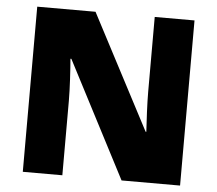

<svg xmlns="http://www.w3.org/2000/svg" viewBox="-51 -822 936 827"><g transform="rotate(5 417.0 -408.0)"><path d="M757 -51V-765H585V-442C585 -393 589 -315 592 -269H589L329 -765H77V-51H248V-373C248 -426 243 -508 239 -554H243L504 -51Z"/></g></svg>

Font: Noto Sans Tamil UI Black
Style: Regular
Weight: 900
Designer: Jelle Bosma - Monotype Design Team
Foundry: Monotype Imaging Inc.
Version: Version 2.004